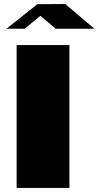

<svg xmlns="http://www.w3.org/2000/svg" viewBox="-20 -921 482 941"><path d="M177.7 -843.8 101.6 -780.3H11.7L163.1 -900.4L299.8 -901.4L442.4 -780.3H252.9ZM61.5 0V-700.2H320.3V0Z"/></svg>

Font: Polsku
Style: Regular
Weight: 400
Designer: Sebastien Sanfilippo
Version: Version 1.1